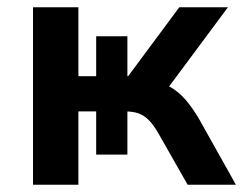

<svg xmlns="http://www.w3.org/2000/svg" viewBox="-20 -509 670 529"><path d="M71 0V-489H196V-299H245V-409H331V-299H333L474 -489H608L426 -244L402 -284Q429 -281 450.5 -268.5Q472 -256 490.5 -235Q509 -214 528 -182L630 0H497L415 -144Q402 -166 389.5 -178.5Q377 -191 362 -196.5Q347 -202 324 -202H310L331 -215V-83H245V-202H196V0Z"/></svg>

Font: Nunito Sans 12pt ExtraLight
Style: Regular
Weight: 200
Designer: Vernon Adams
Foundry: Vernon Adams
Version: Version 3.101;gftools[0.9.27]